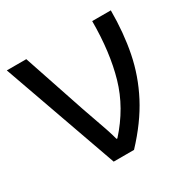

<svg xmlns="http://www.w3.org/2000/svg" viewBox="-127 -656 770 777"><g transform="rotate(-30 258.0 -268.0)"><path d="M190 0 0 -536H91L188 -247Q196 -223 208 -190Q220 -157 230.5 -125.5Q241 -94 246 -74H250Q335 -168 367 -279.5Q399 -391 399 -536H486Q486 -431 468 -340.5Q450 -250 406.5 -166.5Q363 -83 285 0Z"/></g></svg>

Font: Go Noto Current
Style: Regular
Weight: 400
Designer: Monotype Design Team
Foundry: Monotype Imaging Inc.
Version: Version 2.007; ttfautohint (v1.8) -l 8 -r 50 -G 200 -x 14 -D